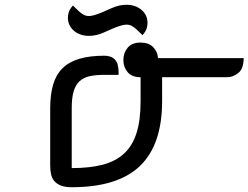

<svg xmlns="http://www.w3.org/2000/svg" viewBox="-20 -783 1039 803"><path d="M496 -532Q496 -562 514 -583.5Q532 -605 568 -605Q602 -605 620.5 -586Q639 -567 641 -540H999Q999 -496 977 -478Q955 -460 929 -460H658V-360Q658 -178 565.5 -89Q473 0 280 0Q252 0 234.5 -7Q217 -14 207 -26Q197 -38 193.5 -54.5Q190 -71 190 -90V-331Q190 -387 202 -428.5Q214 -470 241 -497Q268 -524 311.5 -537Q355 -550 417 -550Q445 -550 460.5 -534Q476 -518 476 -480V-470H417Q381 -470 355.5 -464.5Q330 -459 313 -443.5Q296 -428 288 -401Q280 -374 280 -331V-80Q355 -80 409 -94Q463 -108 498.5 -140.5Q534 -173 551 -226.5Q568 -280 568 -360V-460Q532 -460 514 -481Q496 -502 496 -532ZM311 -735Q320 -727 329.5 -721.5Q339 -716 353 -716Q371 -716 413 -734L447 -749Q478 -763 509 -763Q547 -763 572 -741.5Q597 -720 597 -687Q597 -677 593.5 -664.5Q590 -652 576 -636L550 -661Q541 -669 531.5 -674.5Q522 -680 508 -680Q490 -680 448 -662L414 -647Q383 -633 352 -633Q314 -633 289 -654.5Q264 -676 264 -709Q264 -719 267.5 -731.5Q271 -744 285 -760Z"/></svg>

Font: Warnes
Style: Regular
Weight: 400
Designer: Eduardo Rodriguez Tunni
Foundry: Eduardo Rodriguez Tunni
Version: Version 1.001